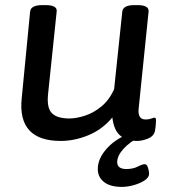

<svg xmlns="http://www.w3.org/2000/svg" viewBox="-20 -545 665 752"><path d="M218 7Q48 7 65 -160L98 -500Q101 -525 146 -525H159Q205 -525 202 -500L168 -174Q163 -122 183.5 -101.5Q204 -81 252 -81Q278 -81 311.5 -91.5Q345 -102 376.5 -127.5Q408 -153 427 -196L459 -500Q462 -525 507 -525H518Q564 -525 562 -500L523 -119Q519 -77 550 -77Q563 -77 572 -80.5Q581 -84 585 -84Q591 -84 591 -75Q591 -73 590.5 -62Q590 -51 587 -32Q582 -11 559 -2Q536 7 518 7Q477 7 451.5 -13.5Q426 -34 420 -85Q381 -38 326.5 -15.5Q272 7 218 7ZM457 187Q412 187 387.5 168Q363 149 363 117Q363 78 395 40.5Q427 3 476 -17L530 -10Q489 10 464 37.5Q439 65 439 90Q439 117 475 117Q501 117 519.5 107.5Q538 98 547 98Q555 98 559.5 111.5Q564 125 564 135Q564 150 546.5 161.5Q529 173 504.5 180Q480 187 457 187Z"/></svg>

Font: Asap Semi Expanded Semi Expanded Medium
Style: Italic
Weight: 500
Width: 6
Italic angle: -6°
Designer: Pablo Cosgaya
Foundry: Omnibus-Type
Version: Version 3.001; ttfautohint (v1.8.4.7-5d5b)